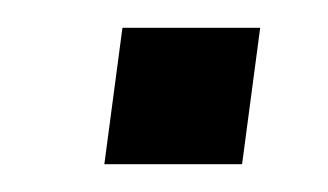

<svg xmlns="http://www.w3.org/2000/svg" viewBox="-20 -433 236 138"><path d="M167 -413H68L55 -315H154Z"/></svg>

Font: United Sans Light
Style: Italic
Weight: 300
Italic angle: -8°
Designer: Pablo Impallari, Rodrigo Fuenzalida (Modified by Dan O. Williams)
Version: Version 1.000;PS 001.000;hotconv 1.0.88;makeotf.lib2.5.64775